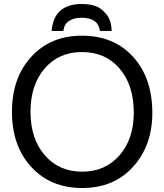

<svg xmlns="http://www.w3.org/2000/svg" viewBox="-20 -920 824 963"><path d="M744 -353Q744 -191 648 -84Q552 23 392 23Q234 23 137 -82.5Q40 -188 40 -359Q40 -530 137 -635.5Q234 -741 391 -741Q551 -741 647.5 -635Q744 -529 744 -353ZM391 -659Q275 -659 204 -576.5Q133 -494 133 -359Q133 -224 204.5 -141.5Q276 -59 392 -59Q508 -59 579.5 -141Q651 -223 651 -355Q651 -493 580 -576Q509 -659 391 -659ZM540 -765H481Q473 -831 389 -831Q349 -831 325 -814Q301 -797 298 -765H239Q250 -900 391 -900Q427 -900 457 -890.5Q487 -881 513 -849Q539 -817 540 -765Z"/></svg>

Font: ColatingCofangSans
Style: Regular
Weight: 400
Foundry: GNU
Version: Version 412.227;June 27, 2022;FontCreator 11.0.0.2412 32-bit